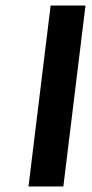

<svg xmlns="http://www.w3.org/2000/svg" viewBox="-20 -674 332 694"><path d="M209 0 289 -654H163L83 0Z"/></svg>

Font: Falling Sky
Style: MedObl
Weight: 500
Designer: Paul D. Hunt
Foundry: Adobe Systems Incorporated
Version: Version 1.02